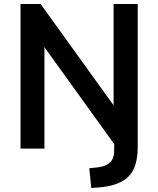

<svg xmlns="http://www.w3.org/2000/svg" viewBox="-20 -739 786 955"><path d="M434 196 424 98 469 93Q508 88 528 68.5Q548 49 548 7V-55L564 0L187 -524H201V0H82V-719H182L561 -193H545V-719H665V-10Q665 27 659 57.5Q653 88 640 111.5Q627 135 605 151.5Q583 168 551 178.5Q519 189 476 193Z"/></svg>

Font: Nunitoga
Style: Bold
Weight: 700
Designer: Vernon Adams
Foundry: Vernon Adams
Version: Version 1.0